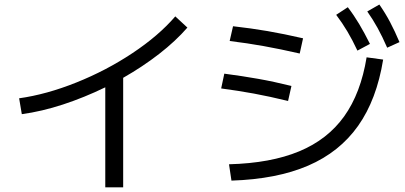

<svg xmlns="http://www.w3.org/2000/svg" viewBox="-20 -802 1769 838"><path d="M745.1 -730.5 797.9 -681.6Q746.6 -622.6 674.6 -566.7Q602.5 -510.7 517.6 -462.4V15.6H439.5V-420.9Q348.1 -376.5 254.9 -345.9Q161.6 -315.4 75.2 -303.7L63.5 -373Q182.6 -389.6 313.2 -441.9Q443.8 -494.1 558.1 -570.1Q672.4 -646 745.1 -730.5Z M1580.1 -551.8 1652.3 -542Q1624 -367.2 1543 -252.7Q1461.9 -138.2 1325 -79.1Q1188 -20 990.2 -13.7L979.5 -85Q1161.6 -89.8 1285.6 -141.4Q1409.7 -192.9 1482.2 -294.2Q1554.7 -395.5 1580.1 -551.8ZM945.3 -416 959 -480.5Q1037.6 -470.2 1106.4 -458Q1175.3 -445.8 1252 -426.8L1237.3 -361.3Q1156.7 -380.9 1088.1 -393.6Q1019.5 -406.2 945.3 -416ZM982.4 -623 997.1 -687.5Q1075.7 -678.7 1147.9 -666.3Q1220.2 -653.8 1302.7 -634.8L1288.1 -568.4Q1203.1 -587.9 1131.1 -600.8Q1059.1 -613.8 982.4 -623ZM1447.3 -737.3 1498 -770.5Q1524.9 -735.4 1547.6 -697.3Q1570.3 -659.2 1594.7 -610.4L1540 -581.1Q1518.1 -627.9 1496.1 -664.8Q1474.1 -701.7 1447.3 -737.3ZM1583 -752 1635.7 -782.2Q1661.6 -745.1 1682.4 -705.8Q1703.1 -666.5 1723.6 -618.2L1669.9 -593.8Q1648.9 -642.1 1628.2 -679.7Q1607.4 -717.3 1583 -752Z"/></svg>

Font: Pretendard GOV
Style: Regular
Weight: 400
Designer: Base glyphs from Inter by Rasmus Andersson; Hangeul glyphs from Noto Sans CJK(Source Han Sans) by Jang Soo-young and Kan
Foundry: Kil Hyung-jin
Version: Version 1.309